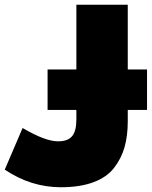

<svg xmlns="http://www.w3.org/2000/svg" viewBox="-48 -743 638 807"><path d="M489 -723V-451H570V-281H489V-233Q489 -172 475.5 -124.5Q462 -77 431.5 -37.5Q401 2 344.5 23Q288 44 208 44Q82 44 -28 -30L47 -205Q142 -149 196 -149Q237 -149 255 -170.5Q273 -192 273 -241V-281H152V-451H273V-723Z"/></svg>

Font: Repo
Style: ExtraBlack
Weight: 1000
Designer: Stefan Peev
Foundry: Context Ltd
Version: Version 001.000